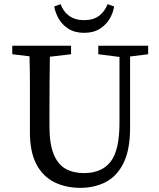

<svg xmlns="http://www.w3.org/2000/svg" viewBox="-20 -889 767 924"><path d="M453 -628V-669H693V-628L606 -617V-274Q606 -169 575 -105.5Q544 -42 490 -13.5Q436 15 367 15Q295 15 240 -13Q185 -41 154.5 -100Q124 -159 124 -252V-360Q124 -425 124 -489.5Q124 -554 122 -618L39 -628V-669H322V-628L220 -616Q219 -553 218.5 -489Q218 -425 218 -360V-281Q218 -196 238.5 -146.5Q259 -97 296 -76.5Q333 -56 384 -56Q469 -56 512 -110.5Q555 -165 555 -298V-615ZM241 -858 272 -869Q283 -835 312 -813.5Q341 -792 385 -792Q430 -792 457.5 -813.5Q485 -835 498 -869L529 -858Q525 -828 508 -799Q491 -770 460.5 -750.5Q430 -731 385 -731Q340 -731 309.5 -750.5Q279 -770 262.5 -799Q246 -828 241 -858Z"/></svg>

Font: Source Serif Pro
Style: Regular
Weight: 400
Designer: Frank Grießhammer
Foundry: Adobe Systems Incorporated
Version: Version 3.001;hotconv 1.0.111;makeotfexe 2.5.65597